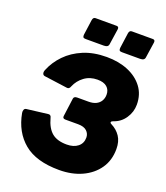

<svg xmlns="http://www.w3.org/2000/svg" viewBox="-170 -1070 1030 1194"><g transform="rotate(20 345.0 -472.5)"><path d="M407 -937 392 -836Q391 -823 383 -817.5Q375 -812 360 -812H240Q227 -812 223.5 -817.5Q220 -823 221 -834L235 -935Q238 -955 254 -955H393Q409 -955 407 -937ZM647 -937 632 -836Q631 -823 623 -817.5Q615 -812 600 -812H480Q467 -812 463.5 -817.5Q460 -823 461 -834L475 -935Q478 -955 494 -955H633Q649 -955 647 -937ZM363 10Q211 10 129.5 -57.5Q48 -125 26 -245Q24 -257 28 -266.5Q32 -276 44 -277L182 -294Q199 -296 203 -276Q220 -213 255 -184Q290 -155 353 -155Q399 -155 426.5 -177Q454 -199 454 -237Q454 -263 435 -280.5Q416 -298 378 -298H294Q273 -298 276 -316L292 -436Q294 -452 316 -452H390Q420 -452 440 -462Q460 -472 470.5 -490Q481 -508 481 -531Q481 -563 459.5 -581.5Q438 -600 397 -600Q347 -600 310.5 -573Q274 -546 257 -505Q250 -485 235 -487L81 -508Q69 -510 66 -520.5Q63 -531 69 -545Q92 -602 137.5 -649Q183 -696 249.5 -724Q316 -752 403 -752Q483 -752 545 -726Q607 -700 643 -652Q679 -604 679 -537Q679 -488 651 -446.5Q623 -405 576 -390Q565 -386 563.5 -380Q562 -374 572 -369Q610 -350 632 -317Q654 -284 654 -234Q654 -159 616 -104.5Q578 -50 512.5 -20Q447 10 363 10Z"/></g></svg>

Font: Libre Franklin Black
Style: Italic
Weight: 900
Italic angle: -8°
Designer: Pablo Impallari, Rodrigo Fuenzalida, Nhung Nguyen
Foundry: Impallari Type
Version: Version 3.000